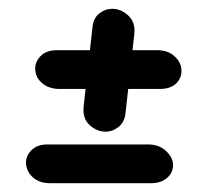

<svg xmlns="http://www.w3.org/2000/svg" viewBox="-20 -497 509 436"><path d="M285 -420 265 -240Q263 -220 249.5 -209Q236 -198 220 -198Q200 -198 183.5 -213Q167 -228 170 -256L190 -435Q192 -456 205.5 -466.5Q219 -477 235 -477Q255 -477 271.5 -461.5Q288 -446 285 -420ZM323 -81H94Q70 -81 55.5 -93.5Q41 -106 39 -125Q38 -142 51 -155.5Q64 -169 88 -169H316Q340 -169 355.5 -155.5Q371 -142 373 -125Q374 -106 360 -93.5Q346 -81 323 -81ZM343 -295H115Q92 -295 76.5 -307.5Q61 -320 60 -339Q59 -356 72 -369.5Q85 -383 109 -383H337Q361 -383 376 -369.5Q391 -356 392 -339Q393 -320 380 -307.5Q367 -295 343 -295Z"/></svg>

Font: Edu NSW ACT Foundation SemiBold
Style: Regular
Weight: 600
Version: Version 1.003